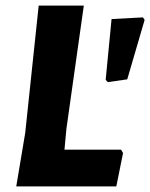

<svg xmlns="http://www.w3.org/2000/svg" viewBox="-20 -665 536 685"><path d="M412 -131 419 -119 395 0H38L70 -191L118 -645H279L217 -206L210 -131ZM490 -603 496 -594 434 -382 365 -372 357 -380 378 -597Z"/></svg>

Font: Alegreya Sans ExtraBold
Style: Italic
Weight: 800
Italic angle: -7°
Designer: Juan Pablo del Peral
Foundry: Huerta Tipografica
Version: Version 2.007